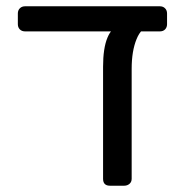

<svg xmlns="http://www.w3.org/2000/svg" viewBox="-20 -591 597 611"><path d="M330 0Q308 0 308 -22V-378.6Q308 -437.7 321.9 -471Q335.8 -504.3 356.6 -504.3H455Q430 -504.3 414.5 -466.3Q399 -428.4 399 -371.9V-22Q399 -12 392.1 -6Q385.1 0 375.1 0ZM59.8 -491.1Q49.6 -491.1 43.2 -497.4Q36.8 -503.8 36.8 -514V-548.1Q36.8 -558.3 43.2 -564.6Q49.6 -571 59.8 -571H488.7Q498.9 -571 505.2 -564.6Q511.6 -558.3 511.6 -548.1V-514Q511.6 -504 505.4 -497.5Q499.2 -491.1 488.7 -491.1Z"/></svg>

Font: Rubik Light
Style: Regular
Weight: 300
Designer: Hubert and Fischer
Foundry: Hubert and Fischer
Version: Version 2.300;gftools[0.9.30]